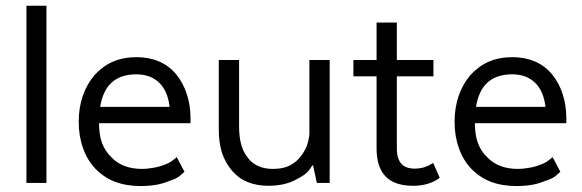

<svg xmlns="http://www.w3.org/2000/svg" viewBox="-20 -625 1990 656"><path d="M70.3 0Q86.9 0 138.7 0Q138.7 -151.4 138.7 -605.5Q122.1 -605.5 70.3 -605.5Q70.3 -567.4 70.3 -453.1Q70.3 -339.8 70.3 0Z M584 -87.9Q581.1 -85.9 571.3 -78.1Q565.4 -72.3 554.7 -67.4Q543.9 -62.5 529.3 -57.6Q513.7 -52.7 498 -50.8Q481.4 -47.9 464.8 -47.9Q432.6 -47.9 406.2 -57.6Q379.9 -67.4 360.4 -87.9Q338.9 -108.4 328.1 -137.7Q318.4 -166 318.4 -204.1Q421.9 -204.1 630.9 -204.1Q630.9 -208 630.9 -220.7Q630.9 -265.6 618.2 -303.7Q606.4 -340.8 582 -371.1Q557.6 -400.4 523.4 -415Q489.3 -429.7 446.3 -429.7Q401.4 -429.7 365.2 -414.1Q330.1 -398.4 302.7 -368.2Q276.4 -336.9 262.7 -296.9Q249 -256.8 249 -209Q249 -159.2 263.7 -119.1Q277.3 -79.1 305.7 -48.8Q335 -18.6 373 -3.9Q412.1 10.7 460.9 10.7Q484.4 10.7 504.9 7.8Q526.4 4.9 545.9 -2Q565.4 -8.8 577.1 -13.7Q589.8 -19.5 594.7 -24.4Q599.6 -28.3 603.5 -32.2Q607.4 -35.2 610.4 -38.1Q601.6 -54.7 584 -87.9ZM445.3 -371.1Q494.1 -371.1 523.4 -342.8Q552.7 -315.4 559.6 -259.8Q480.5 -259.8 322.3 -259.8Q331.1 -315.4 361.3 -342.8Q392.6 -371.1 445.3 -371.1Z M1106.4 -419.9Q1088.9 -419.9 1037.1 -419.9Q1037.1 -356.4 1037.1 -167Q1035.2 -144.5 1027.3 -124Q1018.6 -103.5 1002.9 -85Q986.3 -66.4 963.9 -56.6Q941.4 -47.9 912.1 -47.9Q883.8 -47.9 862.3 -57.6Q839.8 -67.4 826.2 -86.9Q810.5 -106.4 803.7 -132.8Q796.9 -159.2 796.9 -191.4Q796.9 -267.6 796.9 -419.9Q779.3 -419.9 727.5 -419.9Q727.5 -360.4 727.5 -182.6Q727.5 -138.7 738.3 -103.5Q750 -68.4 772.5 -42Q794.9 -15.6 826.2 -2.9Q857.4 9.8 898.4 9.8Q920.9 9.8 941.4 5.9Q961.9 2 980.5 -5.9Q998 -14.6 1009.8 -21.5Q1022.5 -29.3 1028.3 -35.2Q1034.2 -41 1039.1 -47.9Q1043 -53.7 1046.9 -59.6Q1047.9 -59.6 1049.8 -59.6Q1052.7 -44.9 1062.5 0Q1073.2 0 1106.4 0Q1106.4 -105.5 1106.4 -419.9Z M1187.5 -419.9Q1187.5 -406.2 1187.5 -364.3Q1208 -364.3 1266.6 -364.3Q1266.6 -302.7 1266.6 -118.2Q1266.6 -53.7 1297.9 -21.5Q1329.1 9.8 1391.6 9.8Q1418.9 9.8 1441.4 2.9Q1464.8 -3.9 1482.4 -17.6Q1475.6 -34.2 1460 -68.4Q1458 -66.4 1451.2 -63.5Q1446.3 -59.6 1440.4 -57.6Q1434.6 -55.7 1426.8 -52.7Q1418.9 -50.8 1412.1 -49.8Q1404.3 -48.8 1397.5 -48.8Q1366.2 -48.8 1351.6 -65.4Q1335.9 -82 1335.9 -117.2Q1335.9 -199.2 1335.9 -364.3Q1367.2 -364.3 1460.9 -364.3Q1460.9 -377.9 1460.9 -419.9Q1429.7 -419.9 1335.9 -419.9Q1335.9 -452.1 1335.9 -547.9Q1318.4 -547.9 1266.6 -547.9Q1266.6 -515.6 1266.6 -419.9Q1247.1 -419.9 1187.5 -419.9Z M1868.2 -87.9Q1865.2 -85.9 1855.5 -78.1Q1849.6 -72.3 1838.9 -67.4Q1828.1 -62.5 1813.5 -57.6Q1797.9 -52.7 1782.2 -50.8Q1765.6 -47.9 1749 -47.9Q1716.8 -47.9 1690.4 -57.6Q1664.1 -67.4 1644.5 -87.9Q1623 -108.4 1612.3 -137.7Q1602.5 -166 1602.5 -204.1Q1706.1 -204.1 1915 -204.1Q1915 -208 1915 -220.7Q1915 -265.6 1902.3 -303.7Q1890.6 -340.8 1866.2 -371.1Q1841.8 -400.4 1807.6 -415Q1773.4 -429.7 1730.5 -429.7Q1685.5 -429.7 1649.4 -414.1Q1614.3 -398.4 1586.9 -368.2Q1560.5 -336.9 1546.9 -296.9Q1533.2 -256.8 1533.2 -209Q1533.2 -159.2 1547.9 -119.1Q1561.5 -79.1 1589.8 -48.8Q1619.1 -18.6 1657.2 -3.9Q1696.3 10.7 1745.1 10.7Q1768.6 10.7 1789.1 7.8Q1810.5 4.9 1830.1 -2Q1849.6 -8.8 1861.3 -13.7Q1874 -19.5 1878.9 -24.4Q1883.8 -28.3 1887.7 -32.2Q1891.6 -35.2 1894.5 -38.1Q1885.7 -54.7 1868.2 -87.9ZM1729.5 -371.1Q1778.3 -371.1 1807.6 -342.8Q1836.9 -315.4 1843.8 -259.8Q1764.6 -259.8 1606.4 -259.8Q1615.2 -315.4 1645.5 -342.8Q1676.8 -371.1 1729.5 -371.1Z"/></svg>

Font: TextaAlt
Style: Regular
Weight: 400
Designer: Daniel Hernandez & Miguel Hernandez
Version: Version 1.005;com.myfonts.easy.latinotype.texta.alt-regular.